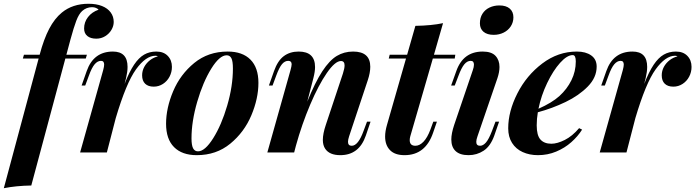

<svg xmlns="http://www.w3.org/2000/svg" viewBox="-65 -802 3658 1010"><path d="M533.2 -686.5Q533.2 -665 521.2 -644.8Q509.3 -624.5 488.3 -611.6Q467.3 -598.6 441.4 -598.6Q411.6 -598.6 394.5 -612.5Q377.4 -626.5 377.4 -652.3Q377.4 -685.5 397.9 -712.2Q418.5 -738.8 453.6 -751Q449.2 -756.3 439.9 -760.3Q430.7 -764.2 419.4 -764.2Q389.6 -764.2 367.2 -744.1Q349.6 -728 336.2 -692.6Q322.8 -657.2 305.7 -594.2L284.2 -514.2H392.1L386.2 -494.1H278.8L99.6 173.8Q18.6 175.3 -44.9 188L138.2 -494.1H55.2L61 -514.2H143.6Q165.5 -596.7 193.8 -650.6Q222.2 -704.6 260.3 -735.8Q316.9 -782.2 400.9 -782.2Q441.9 -782.2 471.7 -770.3Q501.5 -758.3 517.3 -736.6Q533.2 -714.8 533.2 -686.5Z M839.4 -450.2Q839.4 -422.4 826.7 -398.4Q814 -374.5 792 -360.4Q770 -346.2 743.7 -346.2Q714.4 -346.2 698.5 -361.6Q682.6 -377 682.6 -405.8Q682.6 -429.2 693.8 -450Q705.1 -470.7 724.1 -485.4Q743.2 -500 765.6 -505.4Q759.8 -508.8 752.9 -508.8Q702.1 -508.8 650.4 -437Q598.6 -365.2 543.9 -180.7L497.1 0H356.4L477.5 -432.1Q482.9 -452.1 482.9 -462.4Q482.9 -481.9 466.3 -481.9Q448.2 -481.9 432.9 -463.9Q417.5 -445.8 402.3 -403.3L383.3 -352.1H364.3L391.1 -428.2Q427.2 -530.8 528.8 -530.8Q606 -530.8 606 -450.2Q606 -424.8 598.1 -391.1L590.3 -360.4Q615.2 -424.3 640.1 -461.4Q665 -498.5 693.1 -514.6Q721.2 -530.8 757.3 -530.8Q795.4 -530.8 817.4 -508.1Q839.4 -485.4 839.4 -450.2Z M1132.8 -530.8Q1210.4 -530.8 1252.4 -488.5Q1294.4 -446.3 1294.4 -366.2Q1294.4 -283.7 1257.1 -195.1Q1219.7 -106.4 1146.2 -46.1Q1072.8 14.2 970.2 14.2Q892.6 14.2 850.6 -28.1Q808.6 -70.3 808.6 -150.9Q808.6 -233.4 845.9 -322Q883.3 -410.6 956.8 -470.7Q1030.3 -530.8 1132.8 -530.8ZM942.4 -74.2Q942.4 -38.1 950.7 -22Q959 -5.9 976.6 -5.9Q1013.2 -5.9 1056.6 -75Q1100.1 -144 1130.1 -246.3Q1160.2 -348.6 1160.2 -441.4Q1160.2 -480.5 1152.1 -495.8Q1144 -511.2 1127.4 -511.2Q1089.8 -511.2 1046.1 -440.4Q1002.4 -369.6 972.4 -266.4Q942.4 -163.1 942.4 -74.2Z M1859.4 -88.9Q1824.2 14.2 1725.1 14.2Q1668.5 14.2 1646 -19Q1633.3 -37.6 1633.3 -65.9Q1633.3 -98.6 1648.9 -145L1738.8 -415Q1747.6 -442.4 1747.6 -458Q1747.6 -481 1728.5 -481Q1697.8 -481 1654.1 -417.7Q1610.4 -354.5 1566.7 -251.5Q1522.9 -148.4 1491.7 -35.6L1482.4 0H1341.3L1462.9 -432.1Q1469.2 -454.6 1469.2 -463.9Q1469.2 -481.9 1451.2 -481.9Q1433.1 -481.9 1418.5 -464.6Q1403.8 -447.3 1387.7 -403.3L1368.7 -352.1H1349.6L1376.5 -428.2Q1395.5 -482.4 1427.7 -506.6Q1460 -530.8 1505.9 -530.8Q1592.3 -530.8 1592.3 -449.2Q1592.3 -425.3 1583.5 -391.1L1551.3 -267.1Q1592.8 -369.6 1630.6 -427.2Q1668.5 -484.9 1706.8 -507.8Q1745.1 -530.8 1792.5 -530.8Q1882.8 -530.8 1882.8 -450.7Q1882.8 -419.4 1869.6 -379.9L1771.5 -85Q1765.6 -66.9 1765.6 -56.2Q1765.6 -35.2 1785.2 -35.2Q1819.3 -35.2 1847.7 -113.8L1865.7 -162.1H1884.3Z M2090.3 -64.9Q2090.3 -35.2 2120.1 -35.2Q2142.1 -35.2 2162.6 -56.4Q2183.1 -77.6 2199.2 -120.6L2214.4 -162.1H2233.4L2213.4 -104Q2173.3 14.2 2063 14.2Q2012.2 14.2 1986.6 -12.2Q1960.9 -38.6 1960.9 -83.5Q1960.9 -111.3 1970.7 -145L2070.8 -494.1H1980L1984.9 -514.2H2076.7L2120.1 -666Q2206.1 -667.5 2265.6 -680.2L2217.8 -514.2H2330.1L2327.1 -494.1H2211.9L2093.3 -85Q2090.3 -74.2 2090.3 -64.9Z M2562 -773.4Q2597.2 -773.4 2616.5 -756.8Q2635.7 -740.2 2635.7 -710.9Q2635.7 -684.6 2621.8 -663.3Q2607.9 -642.1 2584.2 -630.4Q2560.5 -618.7 2532.2 -618.7Q2497.6 -618.7 2478.5 -634.8Q2459.5 -650.9 2459.5 -679.2Q2459.5 -708.5 2472.9 -729.7Q2486.3 -751 2509.8 -762.2Q2533.2 -773.4 2562 -773.4ZM2428.2 -461.9Q2428.2 -481.9 2411.1 -481.9Q2392.6 -481.9 2377.4 -463.6Q2362.3 -445.3 2346.7 -403.3L2327.1 -352.1H2308.1L2335.4 -428.2Q2371.6 -530.8 2474.1 -530.8Q2520.5 -530.8 2541.5 -508.3Q2562.5 -485.8 2562.5 -449.7Q2562.5 -423.3 2551.8 -391.1L2446.8 -85Q2440.4 -67.4 2440.4 -55.7Q2440.4 -35.2 2460.4 -35.2Q2476.1 -35.2 2491.2 -52.2Q2506.3 -69.3 2523.4 -113.8L2541.5 -162.1H2560.5L2535.2 -88.9Q2515.1 -32.7 2479.2 -9.3Q2443.4 14.2 2399.9 14.2Q2354.5 14.2 2331.8 -7.1Q2309.1 -28.3 2309.1 -68.4Q2309.1 -99.6 2324.2 -145L2421.9 -432.1Q2428.2 -449.7 2428.2 -461.9Z M2764.2 -211.4Q2758.3 -176.3 2758.3 -142.6Q2758.3 -89.8 2778.1 -67.9Q2797.9 -45.9 2835.4 -45.9Q2866.2 -45.9 2905.8 -65.7Q2945.3 -85.4 2981.4 -127.9L2997.1 -120.1Q2974.6 -84.5 2940.2 -54Q2905.8 -23.4 2860.8 -4.6Q2815.9 14.2 2765.1 14.2Q2720.2 14.2 2684.6 -2Q2648.9 -18.1 2628.7 -50Q2608.4 -82 2608.4 -127Q2608.4 -215.8 2656.5 -310.5Q2704.6 -405.3 2787.6 -468Q2870.6 -530.8 2969.7 -530.8Q3016.1 -530.8 3044.9 -510.5Q3073.7 -490.2 3073.7 -451.7Q3073.7 -394.5 3027.1 -346.9Q2980.5 -299.3 2910.4 -265.6Q2840.3 -231.9 2764.2 -211.4ZM2767.6 -230Q2838.4 -261.2 2877.9 -296.9Q2918 -333.5 2940.9 -379.9Q2963.9 -426.3 2963.9 -479Q2963.9 -512.2 2947.8 -512.2Q2918 -512.2 2881.3 -471.4Q2844.7 -430.7 2813.2 -365Q2781.7 -299.3 2767.6 -230Z M3572.8 -450.2Q3572.8 -422.4 3560.1 -398.4Q3547.4 -374.5 3525.4 -360.4Q3503.4 -346.2 3477.1 -346.2Q3447.8 -346.2 3431.9 -361.6Q3416 -377 3416 -405.8Q3416 -429.2 3427.2 -450Q3438.5 -470.7 3457.5 -485.4Q3476.6 -500 3499 -505.4Q3493.2 -508.8 3486.3 -508.8Q3435.5 -508.8 3383.8 -437Q3332 -365.2 3277.3 -180.7L3230.5 0H3089.8L3210.9 -432.1Q3216.3 -452.1 3216.3 -462.4Q3216.3 -481.9 3199.7 -481.9Q3181.6 -481.9 3166.3 -463.9Q3150.9 -445.8 3135.7 -403.3L3116.7 -352.1H3097.7L3124.5 -428.2Q3160.6 -530.8 3262.2 -530.8Q3339.4 -530.8 3339.4 -450.2Q3339.4 -424.8 3331.5 -391.1L3323.7 -360.4Q3348.6 -424.3 3373.5 -461.4Q3398.4 -498.5 3426.5 -514.6Q3454.6 -530.8 3490.7 -530.8Q3528.8 -530.8 3550.8 -508.1Q3572.8 -485.4 3572.8 -450.2Z"/></svg>

Font: TypoPRO Playfair Display
Style: Bold Italic
Weight: 700
Italic angle: -14.9847°
Designer: Claus Eggers Sørensen
Foundry: Claus Eggers Sørensen
Version: Version 1.004;PS 001.004;hotconv 1.0.70;makeotf.lib2.5.58329